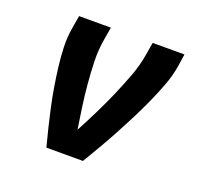

<svg xmlns="http://www.w3.org/2000/svg" viewBox="-98 -642 796 755"><g transform="rotate(20 300.0 -265.0)"><path d="M167 0Q157 -38 147.5 -77Q138 -116 129.5 -155Q121 -194 114.5 -233.5Q108 -273 103 -313Q98 -353 96.5 -394.5Q95 -436 102 -477L111 -530H244L235 -477Q227 -430 228.5 -383Q230 -336 234 -290Q238 -244 244.5 -198.5Q251 -153 258 -108Q282 -153 304.5 -198.5Q327 -244 347 -290Q367 -336 384.5 -382.5Q402 -429 410 -477L419 -530H552L544 -477Q537 -435 521.5 -394Q506 -353 488 -313Q470 -273 450 -233.5Q430 -194 409 -155Q388 -116 365.5 -77Q343 -38 320 0Z"/></g></svg>

Font: Iosevka Curly XBdExObl
Style: Regular
Weight: 800
Width: 7
Italic angle: -9°
Monospace: yes
Designer: Belleve Invis
Foundry: Belleve Invis
Version: Version 11.1.0; ttfautohint (v1.8.3)